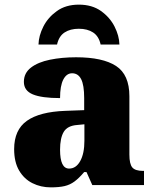

<svg xmlns="http://www.w3.org/2000/svg" viewBox="-20 -798 666 828"><path d="M199 10Q156 10 120 -8Q84 -26 62.5 -62.5Q41 -99 41 -155Q41 -238 96 -277Q151 -316 262 -320L343 -323V-375Q343 -431 330 -456.5Q317 -482 291 -482Q267 -482 253 -455Q239 -428 239 -375Q160 -375 121.5 -391Q83 -407 83 -445Q83 -483 113.5 -506.5Q144 -530 195.5 -540.5Q247 -551 308 -551Q423 -551 480.5 -513.5Q538 -476 538 -383V-131Q538 -91 550.5 -76Q563 -61 597 -61H601V0H378L353 -56H343Q321 -30 301.5 -15.5Q282 -1 258.5 4.5Q235 10 199 10ZM278 -71Q308 -71 326 -103.5Q344 -136 344 -191V-262L313 -259Q271 -256 255 -229.5Q239 -203 239 -152Q239 -71 278 -71ZM146 -606Q147 -644 167 -683.5Q187 -723 225.5 -750.5Q264 -778 320 -778Q377 -778 415.5 -750.5Q454 -723 474 -683.5Q494 -644 495 -606H414Q406 -642 381.5 -658Q357 -674 320 -674Q283 -674 258.5 -658Q234 -642 226 -606Z"/></svg>

Font: Noto Serif Black
Style: Regular
Weight: 900
Designer: Monotype Design Team
Foundry: Monotype Imaging Inc.
Version: Version 2.014; ttfautohint (v1.8.4.7-5d5b)